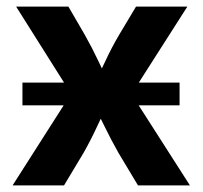

<svg xmlns="http://www.w3.org/2000/svg" viewBox="-20 -561 613 581"><path d="M47.9 -242.2V-311H523.4V-242.2ZM18.1 0 229 -330.6 228 -225.1 28.8 -541H187L235.8 -457Q258.8 -416.5 277.3 -377Q295.9 -337.4 314.9 -299.8H260.7Q280.8 -336.9 299.1 -376.7Q317.4 -416.5 341.3 -457L391.6 -541H546.9L344.2 -223.6L344.7 -328.1L554.7 0H397.5L338.4 -98.6Q315.4 -139.2 296.4 -178.5Q277.3 -217.8 257.8 -254.9H311Q292 -217.8 273.9 -178.5Q255.9 -139.2 232.9 -98.6L173.8 0Z"/></svg>

Font: Inter 17pt
Style: Bold
Weight: 700
Version: Version 4.001;git-66647c0bb